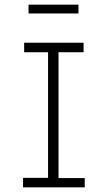

<svg xmlns="http://www.w3.org/2000/svg" viewBox="-20 -807 478 827"><path d="M79 0V-41H187V-582H84V-623H340V-582H232V-40H345V0ZM103 -749V-787H318V-749Z"/></svg>

Font: Inconsolata SemiCondensed Light
Style: Regular
Weight: 300
Width: 4
Monospace: yes
Designer: Raph Levien, Cyreal, Brenton Simpson
Foundry: Raph Levien, Cyreal, Google
Version: Version 3.100; ttfautohint (v1.8.4.7-5d5b)